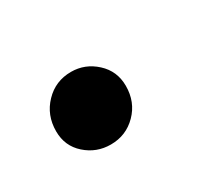

<svg xmlns="http://www.w3.org/2000/svg" viewBox="-42 -200 353 302"><g transform="rotate(-30 134.5 -49.0)"><path d="M94.7 16.1Q68.8 16.1 49.6 -1Q30.3 -18.1 30.3 -44.9Q30.3 -74.2 49.6 -94.2Q68.8 -114.3 97.2 -114.3Q122.6 -114.3 141.8 -96.7Q161.1 -79.1 161.1 -52.2Q161.1 -22.9 141.8 -3.4Q122.6 16.1 94.7 16.1Z"/></g></svg>

Font: Elstob
Style: Italic
Weight: 400
Italic angle: -20°
Designer: Peter S. Baker
Version: Version 1.015